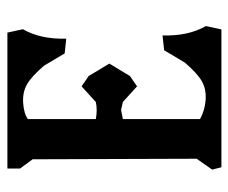

<svg xmlns="http://www.w3.org/2000/svg" viewBox="-70 -482 627 527"><g transform="rotate(-90 243.5 -218.5)"><path d="M47.9 75.7 41.5 50.3 71.3 7.8 69.8 -442.4 44.4 -477.1V-511.7H417.5L426.8 -469.2Q398.9 -420.9 400.9 -350.1L360.4 -354.5L326.7 -411.1Q297.9 -444.8 276.1 -457.5Q254.4 -470.2 225.3 -468.5Q196.3 -466.8 180.2 -455.6V-269Q205.1 -264.2 227.1 -269L270 -308.1L298.3 -288.6L332.5 -231.9L298.3 -175.3L270 -155.8L227.1 -194.8L205.1 -199.7L180.2 -194.8V17.1Q205.1 30.8 234.1 32.5Q263.2 34.2 284.9 21.5Q306.6 8.8 335.4 -24.9L369.1 -81.5L409.7 -85.9Q407.7 -15.1 435.5 33.2L426.3 75.7Z"/></g></svg>

Font: Panteley
Style: Regular
Weight: 500
Designer: Kalashnikov Yuriy
Foundry: Øêîëà ïàâà èìåíè ñâÿòîãî àâíîàïîñòîëüíîãî Âëàäèìèà
Version: Version 1.80 April 12, 2018